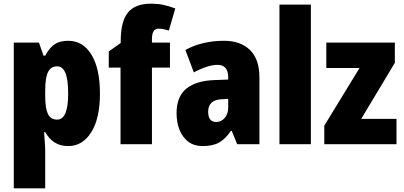

<svg xmlns="http://www.w3.org/2000/svg" viewBox="-20 -785 2197 1045"><path d="M351 -563Q432 -563 478 -487Q524 -411 524 -276Q524 -140 476.5 -65Q429 10 352 10Q308 10 277.5 -9.5Q247 -29 226 -66H220Q222 -34 224 -9Q226 16 226 36V240H55V-553H192L217 -482H226Q251 -528 279.5 -545.5Q308 -563 351 -563ZM291 -424Q256 -424 241 -392Q226 -360 226 -290V-263Q226 -197 240.5 -165.5Q255 -134 291 -134Q351 -134 351 -275Q351 -352 336 -388Q321 -424 291 -424Z M905 -417H807V0H636V-417H572V-505L637 -551V-560Q637 -669 676.5 -717Q716 -765 802 -765Q838 -765 867 -759Q896 -753 934 -739L899 -619Q885 -623 871 -626Q857 -629 842 -629Q807 -629 807 -572V-553H905Z M1200 -563Q1289 -563 1340.5 -513Q1392 -463 1392 -363V0H1271L1241 -73H1237Q1208 -30 1174 -10Q1140 10 1083 10Q1036 10 1004.5 -14Q973 -38 957 -78.5Q941 -119 941 -169Q941 -258 993 -301.5Q1045 -345 1144 -349L1222 -352V-364Q1222 -432 1164 -432Q1112 -432 1035 -391L989 -513Q1032 -537 1085 -550Q1138 -563 1200 -563ZM1188 -245Q1113 -242 1113 -177Q1113 -121 1157 -121Q1184 -121 1203 -143Q1222 -165 1222 -200V-247Z M1672 0H1501V-760H1672Z M2138 0H1745V-101L1937 -415H1756V-553H2129V-443L1946 -138H2138Z"/></svg>

Font: Noto Sans Khmer UI Condensed Black
Style: Regular
Weight: 900
Width: 3
Designer: Danh Hong and the Monotype Design Team
Foundry: Monotype Imaging Inc.
Version: Version 2.002; ttfautohint (v1.8.4.7-5d5b)